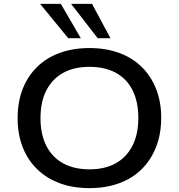

<svg xmlns="http://www.w3.org/2000/svg" viewBox="-20 -962 923 991"><path d="M442 9Q357 9 289 -16Q221 -41 172 -88.5Q123 -136 97 -202.5Q71 -269 71 -352Q71 -436 97 -502.5Q123 -569 171.5 -616.5Q220 -664 288.5 -689Q357 -714 442 -714Q526 -714 594.5 -689Q663 -664 711 -617Q759 -570 785.5 -503.5Q812 -437 812 -354Q812 -270 785.5 -203Q759 -136 711 -88.5Q663 -41 594.5 -16Q526 9 442 9ZM442 -88Q521 -88 577 -119Q633 -150 663.5 -209.5Q694 -269 694 -353Q694 -437 664 -496.5Q634 -556 577.5 -586.5Q521 -617 442 -617Q362 -617 306 -586Q250 -555 219.5 -496Q189 -437 189 -352Q189 -269 219 -209.5Q249 -150 306 -119Q363 -88 442 -88ZM484 -765 347 -942H455L550 -765ZM332 -765 187 -942H294L397 -765Z"/></svg>

Font: Nunito Sans 10pt SemiExpanded SemiBold
Style: Regular
Weight: 600
Width: 6
Designer: Vernon Adams
Foundry: Vernon Adams
Version: Version 3.101;gftools[0.9.27]